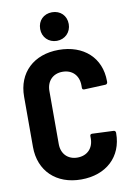

<svg xmlns="http://www.w3.org/2000/svg" viewBox="-99 -977 712 1045"><g transform="rotate(-10 256.5 -454.0)"><path d="M264 -758C309 -758 343 -792 343 -837C343 -884 310 -916 264 -916C218 -916 185 -884 185 -837C185 -792 218 -758 264 -758ZM264 8C402 8 494 -77 494 -207V-210C494 -217 489 -222 482 -222L365 -227C357 -227 353 -224 353 -216V-203C353 -149 318 -113 264 -113C211 -113 176 -149 176 -203V-496C176 -551 211 -587 264 -587C318 -587 353 -551 353 -496V-483C353 -475 357 -472 365 -472L482 -477C489 -477 494 -483 494 -490V-495C494 -624 402 -708 264 -708C126 -708 35 -622 35 -490V-212C35 -79 126 8 264 8Z"/></g></svg>

Font: Barlow Semi Condensed
Style: Bold
Weight: 700
Width: 4
Designer: Jeremy Tribby
Foundry: Tribby Type
Version: Version 1.422;hotconv 1.0.109;makeotfexe 2.5.65596